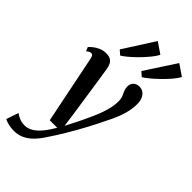

<svg xmlns="http://www.w3.org/2000/svg" viewBox="-364 -941 1278 1278"><g transform="rotate(45 275.0 -302.0)"><path d="M74 -450.5Q70.5 -468.5 65 -475.2Q59.5 -482 51.5 -482Q43 -482 35.2 -478Q27.5 -474 18 -465.5L6 -493.5Q13 -502.5 29.8 -516.2Q46.5 -530 70.2 -540.8Q94 -551.5 121 -551.5Q147.5 -551.5 163.2 -542.8Q179 -534 187.2 -517.2Q195.5 -500.5 199 -477Q205.5 -435.5 212.2 -391Q219 -346.5 225.8 -301Q232.5 -255.5 239.2 -210.2Q246 -165 252.5 -122L267.5 -13.5L319.5 -116Q339 -156.5 355 -192.5Q371 -228.5 382.5 -261Q394 -293.5 400.2 -323.8Q406.5 -354 406.5 -383Q406.5 -408.5 399.2 -425.5Q392 -442.5 384.8 -458Q377.5 -473.5 377.5 -495Q377.5 -520 393.2 -535.5Q409 -551 435.5 -551Q459.5 -551 475.5 -538.2Q491.5 -525.5 499.5 -504.5Q507.5 -483.5 507.5 -458.5Q507.5 -412 494.2 -365.8Q481 -319.5 459.5 -273.8Q438 -228 414 -181.5Q398 -149.5 380.2 -116.2Q362.5 -83 344 -50.5Q325.5 -18 307 12.8Q288.5 43.5 271.2 71Q254 98.5 238 121.5Q212 162.5 183.5 191Q155 219.5 122.8 234.2Q90.5 249 51.5 249Q26 249 0.5 243Q-25 237 -39 229L-9.5 142.5Q1 151 24.2 162Q47.5 173 76 173Q106.5 173 133.8 157Q161 141 187.8 109.2Q214.5 77.5 242 30H171.5ZM198.5 -606 167.5 -633 307 -851.5 384 -799Q376 -782 359.8 -760.8Q343.5 -739.5 322.8 -716.5Q302 -693.5 279.5 -672Q257 -650.5 236 -633.2Q215 -616 198.5 -606ZM402 -606 371 -633 512 -849 589.5 -796Q579 -774 556 -746.8Q533 -719.5 504.8 -691.8Q476.5 -664 449 -641Q421.5 -618 402 -606Z"/></g></svg>

Font: Merriweather 60pt SemiBold
Style: Italic
Weight: 600
Italic angle: -7.8°
Version: Version 2.101